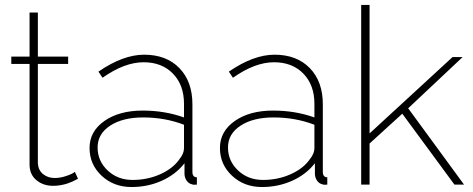

<svg xmlns="http://www.w3.org/2000/svg" viewBox="-20 -750 1920 780"><path d="M296.9 -23.9Q296.4 -23.9 290 -20.3Q283.7 -16.6 274.9 -12.7Q266.1 -8.8 254.2 -4.6Q242.2 -0.5 226.8 2.2Q211.4 4.9 195.8 4.9Q155.3 4.9 127.7 -18.3Q100.1 -41.5 100.1 -81.1V-490.2H25.9V-520H100.1V-699.2H133.8V-520H256.8V-490.2H133.8V-85.9Q135.7 -58.1 155.3 -42.5Q174.8 -26.9 202.1 -26.9Q221.7 -26.9 241.5 -32.7Q261.2 -38.6 271.5 -43.9Q281.7 -49.3 284.2 -51.8Z M343.8 -148.9Q343.8 -216.3 404.1 -258.5Q464.4 -300.8 559.6 -300.8Q649.4 -300.8 727.5 -272.9V-328.1Q727.5 -404.8 682.6 -450.9Q637.7 -497.1 563.5 -497.1Q485.8 -497.1 396.5 -434.1L379.9 -459Q480 -527.8 565.4 -527.8Q655.8 -527.8 708.7 -473.4Q761.7 -418.9 761.7 -326.2V-51.8Q761.7 -29.8 779.8 -29.8V0Q765.6 1.5 760.7 -1Q747.1 -3.9 738.8 -15.4Q730.5 -26.9 729.5 -42V-86.9Q693.8 -41 637 -15.6Q580.1 9.8 514.6 9.8Q441.9 9.8 392.8 -36.1Q343.8 -82 343.8 -148.9ZM709.5 -104Q727.5 -126.5 727.5 -147.9V-243.2Q650.4 -272.9 561.5 -272.9Q478.5 -272.9 427.5 -239.5Q376.5 -206.1 376.5 -150.9Q376.5 -96.2 417.2 -57.6Q458 -19 518.6 -19Q579.6 -19 631.6 -42.5Q683.6 -65.9 709.5 -104Z M873.5 -148.9Q873.5 -216.3 933.8 -258.5Q994.1 -300.8 1089.4 -300.8Q1179.2 -300.8 1257.3 -272.9V-328.1Q1257.3 -404.8 1212.4 -450.9Q1167.5 -497.1 1093.3 -497.1Q1015.6 -497.1 926.3 -434.1L909.7 -459Q1009.8 -527.8 1095.2 -527.8Q1185.5 -527.8 1238.5 -473.4Q1291.5 -418.9 1291.5 -326.2V-51.8Q1291.5 -29.8 1309.6 -29.8V0Q1295.4 1.5 1290.5 -1Q1276.9 -3.9 1268.6 -15.4Q1260.3 -26.9 1259.3 -42V-86.9Q1223.6 -41 1166.7 -15.6Q1109.9 9.8 1044.4 9.8Q971.7 9.8 922.6 -36.1Q873.5 -82 873.5 -148.9ZM1239.3 -104Q1257.3 -126.5 1257.3 -147.9V-243.2Q1180.2 -272.9 1091.3 -272.9Q1008.3 -272.9 957.3 -239.5Q906.2 -206.1 906.2 -150.9Q906.2 -96.2 947 -57.6Q987.8 -19 1048.3 -19Q1109.4 -19 1161.4 -42.5Q1213.4 -65.9 1239.3 -104Z M1826.2 0 1614.3 -288.1 1481.4 -167V0H1447.3V-730H1481.4V-208L1818.4 -518.1H1859.4L1638.2 -310.1L1865.2 0Z"/></svg>

Font: Rawline ExtraLight
Style: Regular
Weight: 275
Designer: Matt McInerney, Pablo Impallari, Rodrigo Fuenzalida
Foundry: Matt McInerney, Pablo Impallari, Rodrigo Fuenzalida
Version: Version 4.020;PS 004.020;hotconv 1.0.88;makeotf.lib2.5.64775